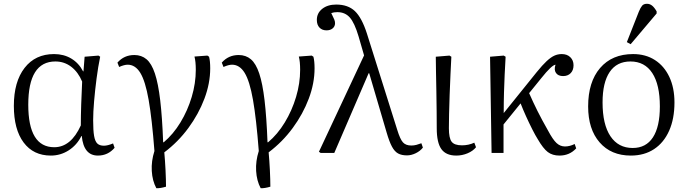

<svg xmlns="http://www.w3.org/2000/svg" viewBox="-20 -806 3622 1012"><path d="M248 14Q156 14 104.5 -55Q53 -124 53 -248Q53 -375 109.5 -448Q166 -521 265 -521Q316 -521 355.5 -497.5Q395 -474 418 -430H420L426 -507L499 -513L508 -507Q497 -454 489 -392.5Q481 -331 476 -273Q471 -215 471 -172Q471 -118 476 -89.5Q481 -61 493 -49.5Q505 -38 528 -38Q547 -38 576 -50L584 -27Q549 14 496 14Q421 14 411 -89H409Q385 -41 342 -13.5Q299 14 248 14ZM266 -30Q354 -30 406 -145Q406 -194 408 -256Q410 -318 413 -376Q392 -426 355.5 -454Q319 -482 272 -482Q129 -482 129 -254Q129 -30 266 -30Z M804 186Q783 147 780 95Q777 43 794 -10Q781 -180 763.5 -279.5Q746 -379 719.5 -422Q693 -465 653 -465Q635 -465 608 -453L599 -476Q634 -516 688 -516Q726 -516 752.5 -493.5Q779 -471 796.5 -418.5Q814 -366 824.5 -277Q835 -188 840 -56H843Q893 -98 931 -160.5Q969 -223 990.5 -295Q1012 -367 1012 -438Q1012 -482 1005 -508L1073 -513L1082 -507Q1088 -484 1088 -446Q1088 -367 1057.5 -286Q1027 -205 973 -131.5Q919 -58 846 -3Q850 40 852.5 91Q855 142 855 178Q825 187 804 186Z M1354 186Q1333 147 1330 95Q1327 43 1344 -10Q1331 -180 1313.5 -279.5Q1296 -379 1269.5 -422Q1243 -465 1203 -465Q1185 -465 1158 -453L1149 -476Q1184 -516 1238 -516Q1276 -516 1302.5 -493.5Q1329 -471 1346.5 -418.5Q1364 -366 1374.5 -277Q1385 -188 1390 -56H1393Q1443 -98 1481 -160.5Q1519 -223 1540.5 -295Q1562 -367 1562 -438Q1562 -482 1555 -508L1623 -513L1632 -507Q1638 -484 1638 -446Q1638 -367 1607.5 -286Q1577 -205 1523 -131.5Q1469 -58 1396 -3Q1400 40 1402.5 91Q1405 142 1405 178Q1375 187 1354 186Z M2201 -51 2209 -28Q2195 -10 2171.5 1.5Q2148 13 2125 13Q2097 13 2078.5 3Q2060 -7 2046 -33Q2032 -59 2018 -107L1926 -420H1923L1742 0H1670L1661 -6L1899 -514L1870 -614Q1849 -685 1824 -713.5Q1799 -742 1758 -742Q1739 -742 1726 -737Q1738 -713 1742 -703Q1746 -693 1746 -684Q1746 -667 1733.5 -656.5Q1721 -646 1701 -646Q1678 -646 1664 -660.5Q1650 -675 1650 -701Q1650 -737 1678.5 -759.5Q1707 -782 1752 -782Q1814 -782 1850.5 -747.5Q1887 -713 1914 -629L2074 -121Q2089 -72 2104 -55.5Q2119 -39 2148 -39Q2162 -39 2175 -42.5Q2188 -46 2201 -51Z M2385 14Q2331 14 2306.5 -20Q2282 -54 2282 -130Q2282 -164 2281.5 -216.5Q2281 -269 2280 -325.5Q2279 -382 2278 -431Q2277 -480 2277 -507L2349 -513L2359 -507Q2357 -468 2354.5 -415Q2352 -362 2350 -306.5Q2348 -251 2347 -204Q2346 -157 2346 -130Q2346 -78 2360.5 -59Q2375 -40 2415 -40Q2450 -40 2480 -54L2489 -30Q2473 -10 2444.5 2Q2416 14 2385 14Z M2929 14Q2892 14 2867.5 -4.5Q2843 -23 2814 -73Q2802 -92 2785.5 -124.5Q2769 -157 2752.5 -193.5Q2736 -230 2724 -261L2634 -150V0H2571L2563 -507L2635 -513L2645 -507Q2642 -457 2640 -412.5Q2638 -368 2636.5 -319.5Q2635 -271 2635 -210L2809 -426Q2839 -463 2861 -483.5Q2883 -504 2901.5 -512.5Q2920 -521 2941 -521Q2969 -521 2986 -504.5Q3003 -488 3003 -462Q3003 -436 2988 -420.5Q2973 -405 2948 -405Q2922 -405 2910.5 -421.5Q2899 -438 2908 -465Q2888 -463 2833 -394L2769 -315Q2790 -267 2813 -221Q2836 -175 2869 -117Q2894 -70 2913.5 -52Q2933 -34 2958 -34Q2983 -34 3009 -47L3017 -24Q2982 14 2929 14Z M3305 14Q3201 14 3140.5 -55.5Q3080 -125 3080 -245Q3080 -374 3143 -447.5Q3206 -521 3317 -521Q3383 -521 3432 -489.5Q3481 -458 3508 -400.5Q3535 -343 3535 -266Q3535 -180 3507 -117Q3479 -54 3427.5 -20Q3376 14 3305 14ZM3315 -26Q3385 -26 3421.5 -82Q3458 -138 3458 -245Q3458 -360 3418 -421Q3378 -482 3303 -482Q3231 -482 3193.5 -426.5Q3156 -371 3156 -266Q3156 -150 3197.5 -88Q3239 -26 3315 -26ZM3304 -573 3284 -584 3347 -744Q3356 -766 3364.5 -776Q3373 -786 3390 -786Q3405 -786 3417 -776.5Q3429 -767 3441 -746V-735Z"/></svg>

Font: Literata 36pt Light
Style: Regular
Weight: 300
Designer: Latin by Veronika Burian and Jose Scaglione. Greek by Irene Vlachou. Cyrillic by Vera Evstafieva.
Foundry: TypeTogether
Version: Version 3.002